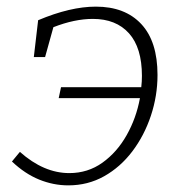

<svg xmlns="http://www.w3.org/2000/svg" viewBox="-20 -552 551 579"><path d="M16 -65 40 -94Q112 -30 189 -30Q245 -30 289 -61.5Q333 -93 362 -144.5Q391 -196 402 -256H157L164 -289H406Q408 -306 408 -323Q408 -408 369 -451.5Q330 -495 260 -495Q205 -495 141 -470L116 -380H82L95 -491Q192 -532 269 -532Q357 -532 406 -479.5Q455 -427 455 -326Q455 -263 435 -203Q415 -143 379 -95.5Q343 -48 294 -20.5Q245 7 186 7Q141 7 98 -10.5Q55 -28 16 -65Z"/></svg>

Font: Bitter Light
Style: Italic
Weight: 300
Italic angle: -9°
Designer: Sol Matas, and Bitter project Authors
Foundry: Sol Matas
Version: Version 2.001